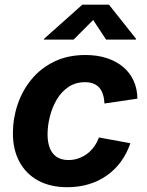

<svg xmlns="http://www.w3.org/2000/svg" viewBox="-20 -783 624 814"><path d="M265.6 10.7Q193.4 10.7 141.6 -17.6Q89.8 -45.9 62.3 -97.4Q34.7 -148.9 34.7 -217.8Q34.7 -280.8 54.7 -340.1Q74.7 -399.4 113.8 -446.8Q152.8 -494.1 210.2 -522Q267.6 -549.8 342.3 -549.8Q391.6 -549.8 431.9 -536.9Q472.2 -523.9 501.2 -499.8Q530.3 -475.6 546.1 -441.4Q562 -407.2 562.5 -364.7L422.9 -344.2Q421.9 -365.2 416.7 -381.8Q411.6 -398.4 401.9 -410.2Q392.1 -421.9 377 -428.2Q361.8 -434.6 340.8 -434.6Q300.3 -434.6 270 -414.1Q239.7 -393.6 220.2 -360.1Q200.7 -326.7 191.2 -288.1Q181.6 -249.5 181.6 -213.4Q181.6 -180.7 190.9 -156Q200.2 -131.3 220 -117.9Q239.7 -104.5 270.5 -104.5Q292 -104.5 312 -111.3Q332 -118.2 348.9 -130.6Q365.7 -143.1 378.7 -160.9Q391.6 -178.7 399.4 -200.2L532.7 -175.8Q518.1 -132.8 493.2 -98.4Q468.3 -64 433.8 -39.6Q399.4 -15.1 356.9 -2.2Q314.5 10.7 265.6 10.7ZM292 -615.2H166L167 -618.7L329.1 -763.2H441.9L556.6 -618.7L556.2 -615.2H429.7L375 -698.2Z"/></svg>

Font: Inter 16pt
Style: Bold Italic
Weight: 700
Italic angle: -9.3988°
Version: Version 4.001;git-66647c0bb